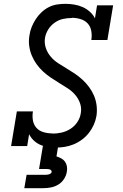

<svg xmlns="http://www.w3.org/2000/svg" viewBox="-20 -763 640 1003"><path d="M269 8Q247 8 226.5 4.5Q206 1 188 -7.5Q170 -16 155.5 -30Q141 -44 132 -62L122 0H38L68 -181H152Q148 -157 152 -134Q156 -111 170.5 -95Q185 -79 207.5 -72.5Q230 -66 254 -66Q254 -66 254 -65.5Q254 -65 254 -65Q278 -65 302 -70.5Q326 -76 347.5 -89.5Q369 -103 383.5 -124.5Q398 -146 402 -171Q407 -199 398 -224Q389 -249 372 -268.5Q355 -288 333 -302Q311 -316 289 -329.5Q267 -343 245.5 -357.5Q224 -372 205 -389.5Q186 -407 171 -428Q156 -449 146 -473Q136 -497 132.5 -524Q129 -551 134 -579Q137 -601 145.5 -622Q154 -643 166.5 -662.5Q179 -682 196.5 -698.5Q214 -715 234.5 -725.5Q255 -736 277.5 -739.5Q300 -743 322 -743Q345 -743 368.5 -739Q392 -735 412 -726Q432 -717 449 -702Q466 -687 476 -667L487 -735H571L541 -554H457Q461 -577 457 -600.5Q453 -624 438.5 -640Q424 -656 401.5 -663Q379 -670 356 -670Q356 -670 355.5 -669.5Q355 -669 355 -669Q332 -669 309 -664Q286 -659 265.5 -644.5Q245 -630 232 -609Q219 -588 215 -565Q211 -537 219.5 -512Q228 -487 245 -467Q262 -447 283.5 -433Q305 -419 327 -406Q349 -393 370.5 -378.5Q392 -364 411 -346.5Q430 -329 445.5 -308Q461 -287 471 -263.5Q481 -240 484.5 -213Q488 -186 484 -158Q480 -134 470 -111.5Q460 -89 444.5 -69Q429 -49 408 -33.5Q387 -18 363.5 -8.5Q340 1 316.5 4.5Q293 8 269 8ZM107 220 119 150H219Q223 150 227.5 149.5Q232 149 236.5 147.5Q241 146 245 143Q249 140 250 135Q250 135 250 135Q250 135 250 135Q250 131 247.5 127.5Q245 124 241 122.5Q237 121 232.5 120.5Q228 120 224 120H184L204 0H284L275 54Q288 58 300 64.5Q312 71 319.5 81.5Q327 92 329.5 106Q332 120 329 135Q326 154 314.5 172Q303 190 285 201Q267 212 247 216Q227 220 207 220Z"/></svg>

Font: Iosevka Slab Extended Oblique
Style: Regular
Weight: 400
Width: 7
Italic angle: -9°
Monospace: yes
Designer: Belleve Invis
Foundry: Belleve Invis
Version: Version 11.1.0; ttfautohint (v1.8.3)